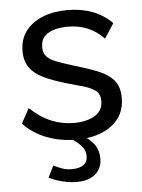

<svg xmlns="http://www.w3.org/2000/svg" viewBox="-52 -573 592 800"><g transform="rotate(-5 244.0 -172.5)"><path d="M30 -76 64 -138Q109 -96 154 -78Q199 -60 246 -60Q300 -60 334 -80.5Q368 -101 368 -141Q368 -170 350.5 -184Q333 -198 301 -207.5Q269 -217 225 -229Q171 -245 134 -263Q97 -281 78 -308Q59 -335 59 -376Q59 -426 85 -460.5Q111 -495 156.5 -513Q202 -531 260 -531Q318 -531 365 -513Q412 -495 446 -460L406 -399Q375 -431 338 -446.5Q301 -462 255 -462Q228 -462 202 -455.5Q176 -449 159 -432.5Q142 -416 142 -386Q142 -361 155.5 -346.5Q169 -332 195.5 -322Q222 -312 260 -300Q319 -283 362.5 -266Q406 -249 430 -222Q454 -195 454 -147Q454 -73 398 -31.5Q342 10 250 10Q185 10 128 -11.5Q71 -33 30 -76ZM121 158 145 109Q165 119 182.5 125Q200 131 222 131Q253 131 270 118.5Q287 106 287 82Q287 57 269.5 38Q252 19 220 0L252 -23Q293 2 318 29Q343 56 343 97Q343 138 315 162Q287 186 237 186Q211 186 180.5 179Q150 172 121 158Z"/></g></svg>

Font: YasnoRaleway Medium
Style: Regular
Weight: 500
Designer: Matt McInerney, Pablo Impallari, Rodrigo Fuenzalida
Foundry: Matt McInerney, Pablo Impallari, Rodrigo Fuenzalida
Version: Version 4.026